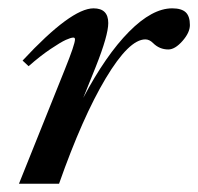

<svg xmlns="http://www.w3.org/2000/svg" viewBox="-20 -445 480 465"><path d="M25.9 0 137.2 -277.3Q161.6 -337.9 161.6 -349.6Q161.6 -354 157.7 -354Q151.9 -354 139.4 -348.4Q127 -342.8 102.3 -326.2Q77.6 -309.6 49.3 -284.7L34.7 -298.3Q152.3 -424.8 206.5 -424.8Q242.2 -424.8 242.2 -389.2Q242.2 -359.4 211.9 -283.2L181.6 -208Q236.3 -311.5 292.5 -368.2Q348.6 -424.8 397 -424.8Q419.4 -424.8 429.7 -415.3Q439.9 -405.8 439.9 -384.3Q439.9 -366.2 421.9 -345.7Q403.8 -325.2 387.7 -325.2Q366.2 -325.2 350.6 -340.8Q341.8 -349.6 332 -349.6Q292.5 -349.6 236.1 -255.4Q179.7 -161.1 123 0Z"/></svg>

Font: Elstob 18pt SemiBold
Style: Italic
Weight: 600
Italic angle: -20°
Designer: Peter S. Baker
Version: Version 1.015